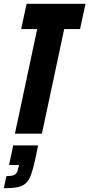

<svg xmlns="http://www.w3.org/2000/svg" viewBox="-39 -708 473 1017"><path d="M40 0 158 -554H73L102 -688H414L385 -554H301L183 0ZM-19 289 -5 225Q16 225 28.5 221.5Q41 218 48 208.5Q55 199 58 181L62 166H9L31 62H163L148 134Q137 185 126 216Q115 247 98 262.5Q81 278 53.5 283.5Q26 289 -19 289Z"/></svg>

Font: Saira ExtraCondensed Black
Style: Italic
Weight: 900
Width: 2
Italic angle: -12°
Designer: Hector Gatti with collaboration of the Omnibus-Type team
Foundry: Omnibus-Type
Version: Version 1.101